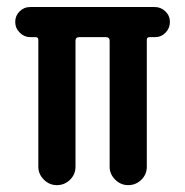

<svg xmlns="http://www.w3.org/2000/svg" viewBox="-20 -540 540 560"><path d="M68.4 -431.6Q50.8 -431.6 37.6 -444.8Q24.4 -458 24.4 -476.1Q24.4 -494.1 37.1 -506.8Q49.8 -519.5 68.4 -519.5H431.6Q449.2 -519.5 462.4 -506.8Q475.6 -494.1 475.6 -476.1Q475.6 -458 462.9 -444.8Q450.2 -431.6 431.6 -431.6H416Q408.2 -431.6 408.2 -423.8V-53.7Q408.2 -31.2 392.1 -15.6Q376 0 354 0Q332 0 315.9 -16.1Q299.8 -32.2 299.8 -53.7V-420.9Q299.8 -431.6 289.1 -431.6H210.9Q200.2 -431.6 200.2 -420.9V-53.7Q200.2 -31.2 184.1 -15.6Q168 0 146 0Q124 0 107.9 -16.1Q91.8 -32.2 91.8 -53.7V-423.8Q91.8 -431.6 84 -431.6Z"/></svg>

Font: Rounded-X Mgen+ 2m medium
Style: Regular
Weight: 500
Designer: [Source Han Sans]
Ryoko NISHIZUKA  (kana & ideographs); Paul D. Hunt (Latin, Greek & Cyrillic); Wenlong ZHANG  (bopomofo
Version: Version 1.059.20150602